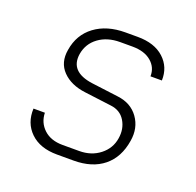

<svg xmlns="http://www.w3.org/2000/svg" viewBox="-105 -671 810 792"><g transform="rotate(20 300.0 -275.0)"><path d="M223 10Q148 10 106 -30.5Q64 -71 67 -135H117Q118 -92 148.5 -63.5Q179 -35 231 -35H304Q357 -35 394.5 -64.5Q432 -94 439 -140Q446 -183 425.5 -217Q405 -251 362 -256L244 -271Q180 -279 144 -316Q108 -353 118 -411Q129 -481 182 -520.5Q235 -560 316 -560H370Q444 -560 485.5 -522Q527 -484 525 -425H475Q476 -464 446 -489.5Q416 -515 363 -515H309Q253 -515 215 -487Q177 -459 169 -412Q156 -330 259 -316L376 -301Q436 -294 467.5 -250Q499 -206 489 -147Q477 -71 427 -30.5Q377 10 296 10Z"/></g></svg>

Font: JetBrains Mono NL Thin
Style: Italic
Weight: 100
Italic angle: -9°
Monospace: yes
Designer: Philipp Nurullin, Konstantin Bulenkov
Foundry: JetBrains
Version: Version 2.305; ttfautohint (v1.8.4.7-5d5b)